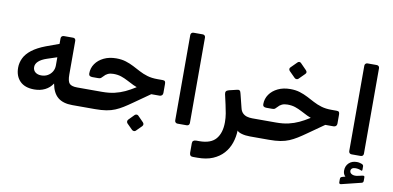

<svg xmlns="http://www.w3.org/2000/svg" viewBox="-88 -1030 3217 1570"><g transform="rotate(10 1520.5 -244.5)"><path d="M531 5Q454 5 411 -30.5Q368 -66 354 -143Q330 -106 291 -86.5Q252 -67 202 -67Q124 -67 83 -108.5Q42 -150 42 -220Q42 -261 60.5 -299.5Q79 -338 121.5 -371Q164 -404 235 -431L342 -470V-515Q342 -527 349 -533Q356 -539 367 -539H443Q453 -539 458.5 -532.5Q464 -526 464 -517V-237Q464 -181 481.5 -162.5Q499 -144 546 -144H577Q583 -144 587 -139Q591 -134 591 -128V-22Q591 5 562 5ZM239 -190Q269 -190 292.5 -203.5Q316 -217 329.5 -240Q343 -263 343 -291V-359L261 -332Q216 -317 193 -295.5Q170 -274 170 -248Q170 -221 189 -205.5Q208 -190 239 -190Z M561 5Q546 5 546 -10V-114Q546 -144 576 -144H751Q810 -144 855 -154.5Q900 -165 939.5 -183.5Q979 -202 1020 -228L1104 -281L1196 -226L1018 -101Q980 -74 948.5 -54.5Q917 -35 885 -21.5Q853 -8 813.5 -1.5Q774 5 720 5ZM1150 -195V-211Q1099 -211 1061.5 -220Q1024 -229 994.5 -243.5Q965 -258 938.5 -272Q912 -286 884 -295.5Q856 -305 819 -305Q792 -305 773 -296Q754 -287 741 -271Q730 -259 723.5 -254Q717 -249 700 -249H653Q623 -249 623 -274Q623 -319 648 -355Q673 -391 717.5 -412.5Q762 -434 820 -434Q865 -434 900 -423Q935 -412 966 -396Q997 -380 1028 -363.5Q1059 -347 1095.5 -336Q1132 -325 1180 -325H1223Q1238 -325 1243 -318.5Q1248 -312 1248 -297V-222Q1248 -210 1240.5 -202.5Q1233 -195 1220 -195ZM1079 121Q1073 127 1064 126.5Q1055 126 1048 120L1002 74Q996 67 996 58.5Q996 50 1002 43L1048 -4Q1055 -10 1063.5 -10Q1072 -10 1078 -4L1124 43Q1131 50 1131.5 58.5Q1132 67 1125 75Z M1405 5Q1395 5 1388.5 -1.5Q1382 -8 1382 -18V-727Q1382 -737 1388.5 -743.5Q1395 -750 1405 -750H1481Q1492 -750 1498 -743.5Q1504 -737 1504 -727V-18Q1504 -8 1498 -1.5Q1492 5 1481 5Z M1576 251Q1561 251 1554.5 243Q1548 235 1548 221V142Q1548 128 1556.5 121.5Q1565 115 1580 115H1605Q1701 115 1743 65Q1785 15 1785 -74Q1785 -109 1779 -145.5Q1773 -182 1765 -216L1746 -300Q1743 -315 1748.5 -323.5Q1754 -332 1772 -337L1835 -352Q1849 -356 1855.5 -352.5Q1862 -349 1865 -341.5Q1868 -334 1870 -325L1898 -213Q1904 -186 1919 -171Q1934 -156 1954.5 -150Q1975 -144 2000 -144H2019Q2036 -144 2036 -129V-25Q2036 5 2006 5Q1968 5 1938 -3.5Q1908 -12 1899 -25Q1897 30 1880 79.5Q1863 129 1828.5 167.5Q1794 206 1741 228.5Q1688 251 1615 251Z M2006 5Q1991 5 1991 -10V-114Q1991 -144 2021 -144H2196Q2255 -144 2300 -154.5Q2345 -165 2384.5 -183.5Q2424 -202 2465 -228L2549 -281L2641 -226L2463 -101Q2425 -74 2393.5 -54.5Q2362 -35 2330 -21.5Q2298 -8 2258.5 -1.5Q2219 5 2165 5ZM2595 -195V-211Q2544 -211 2506.5 -220Q2469 -229 2439.5 -243.5Q2410 -258 2383.5 -272Q2357 -286 2329 -295.5Q2301 -305 2264 -305Q2237 -305 2218 -296Q2199 -287 2186 -271Q2175 -259 2168.5 -254Q2162 -249 2145 -249H2098Q2068 -249 2068 -274Q2068 -319 2093 -355Q2118 -391 2162.5 -412.5Q2207 -434 2265 -434Q2310 -434 2345 -423Q2380 -412 2411 -396Q2442 -380 2473 -363.5Q2504 -347 2540.5 -336Q2577 -325 2625 -325H2668Q2683 -325 2688 -318.5Q2693 -312 2693 -297V-222Q2693 -210 2685.5 -202.5Q2678 -195 2665 -195ZM2315 -528Q2309 -522 2299.5 -522.5Q2290 -523 2284 -529L2235 -578Q2228 -585 2228 -594Q2228 -603 2235 -609L2284 -658Q2290 -665 2299 -665Q2308 -665 2314 -658L2362 -609Q2379 -592 2364 -577Z M2850 5Q2840 5 2833.5 -1.5Q2827 -8 2827 -18V-727Q2827 -737 2833.5 -743.5Q2840 -750 2850 -750H2926Q2937 -750 2943 -743.5Q2949 -737 2949 -727V-18Q2949 -8 2943 -1.5Q2937 5 2926 5ZM2808 260Q2799 262 2795 258Q2791 254 2791 247V221Q2791 211 2794.5 207Q2798 203 2807 200L2851 188V206Q2838 202 2825.5 186Q2813 170 2813 146Q2813 108 2838 83.5Q2863 59 2905 59Q2917 59 2929 62Q2941 65 2948 68Q2960 75 2960 85V113Q2960 126 2949 121Q2928 111 2902 111Q2883 111 2873.5 119Q2864 127 2864 139Q2864 158 2884.5 167Q2905 176 2937 168L2968 161Q2979 159 2982.5 162Q2986 165 2986 174V201Q2986 215 2974 219Z"/></g></svg>

Font: Rubik Light SemiBold
Style: Regular
Weight: 600
Version: Version 2.300;gftools[0.9.30]